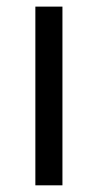

<svg xmlns="http://www.w3.org/2000/svg" viewBox="-20 -555 293 575"><path d="M167 0H85.9V-535.2H167Z"/></svg>

Font: Open Sans ACDW
Style: acdw
Weight: 400
Foundry: Ascender Corporation
Version: Version 1.10